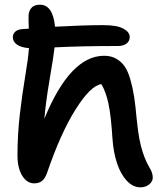

<svg xmlns="http://www.w3.org/2000/svg" viewBox="-20 -779 685 826"><path d="M127 9.8Q96.2 9.8 75.7 -22.9Q55.2 -55.7 55.2 -110.8Q55.2 -200.2 65.4 -287.6Q75.7 -375 88.4 -450.7Q101.1 -526.4 104 -565.9L105 -571.8Q70.3 -574.7 52.7 -587.4Q35.2 -600.1 35.2 -619.1Q35.2 -632.3 44.9 -642.1Q54.7 -651.9 75.2 -653.8Q80.1 -654.3 89.6 -654.8Q99.1 -655.3 104 -655.8Q102.1 -696.3 103 -713.9Q104.5 -733.4 116.2 -746.1Q127.9 -758.8 151.9 -758.8Q207.5 -758.8 216.8 -664.1Q340.8 -670.9 423.8 -670.9Q482.9 -670.9 510.5 -656Q538.1 -641.1 538.1 -620.1Q538.1 -602.1 524.4 -591.6Q510.7 -581.1 487.8 -581.1Q329.1 -581.1 214.8 -575.2Q211.4 -542.5 193.8 -439.2Q176.3 -335.9 170.9 -268.1Q281.7 -539.1 428.2 -539.1Q457.5 -539.1 479.7 -526.6Q502 -514.2 516.4 -493.2Q530.8 -472.2 541 -436.3Q551.3 -400.4 557.1 -362.1Q563 -323.7 567.9 -268.1Q572.8 -219.2 579.3 -183.3Q585.9 -147.5 594.5 -122.8Q603 -98.1 609.1 -85Q615.2 -71.8 626 -53.2Q637.2 -33.2 637.2 -15.1Q637.2 2 621.8 14.4Q606.4 26.9 584 26.9Q551.8 26.9 525.4 -1.5Q499 -29.8 483.4 -76.9Q467.8 -124 463.9 -182.1Q457.5 -282.7 446.5 -333.7Q435.5 -384.8 416 -417Q369.6 -410.6 305.2 -308.3Q240.7 -206.1 182.1 -34.2Q172.9 -9.3 159.7 0.2Q146.5 9.8 127 9.8Z"/></svg>

Font: Shantell Sans Irregular
Style: Regular
Weight: 500
Designer: Stephen Nixon, Anya Danilova, Shantell Martin
Foundry: Arrow Type
Version: Version 1.006;[9816181b4]